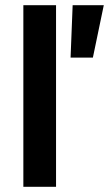

<svg xmlns="http://www.w3.org/2000/svg" viewBox="-20 -720 420 740"><path d="M196 0H70V-700H196ZM252 -498 260 -700H380L338 -498Z"/></svg>

Font: Rootstock Sans Headline
Style: Bold
Weight: 700
Designer: Florian Karsten
Foundry: Florian Karsten
Version: Version 2.000;FEAKit 1.0